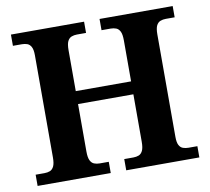

<svg xmlns="http://www.w3.org/2000/svg" viewBox="-79 -803 977 892"><g transform="rotate(-10 409.5 -357.0)"><path d="M28 0V-53H70Q84.3 -53 95.8 -57.5Q107.3 -62 114.2 -76Q121 -90 121 -118V-600Q121 -626.9 113.8 -639.9Q106.7 -652.9 95.2 -657Q83.7 -661 70 -661H28V-714H373V-661H330Q316.3 -661 304.5 -656.5Q292.7 -652 285.8 -638.4Q279 -624.9 279 -596V-403H540V-596Q540 -624.9 533.2 -638.4Q526.3 -652 514.8 -656.5Q503.3 -661 489 -661H446V-714H791V-661H749Q735.3 -661 723.5 -656.5Q711.7 -652 704.8 -638.4Q698 -624.9 698 -596V-113Q698 -87 705 -74Q712 -61 724 -57Q736 -53 749 -53H791V0H446V-53H489Q503.3 -53 514.8 -57.5Q526.3 -62 533.2 -76Q540 -90 540 -118V-342H279V-118Q279 -90 285.8 -76Q292.7 -62 304.5 -57.5Q316.3 -53 330 -53H373V0Z"/></g></svg>

Font: Noto Serif Gujarati
Style: Regular
Weight: 400
Designer: Universal Thirst, Indian Type Foundry and the Monotype Design Team
Foundry: Monotype Imaging Inc.
Version: Version 2.102